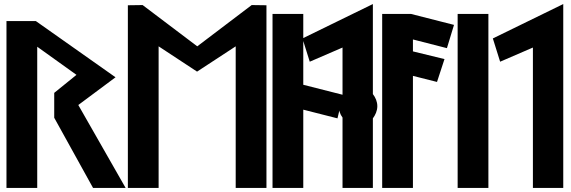

<svg xmlns="http://www.w3.org/2000/svg" viewBox="-20 -929 2822 949"><path d="M367 -410 551 -547 157 -825H12V0H164V-698L358 -559L248 -470V-347L440 0H601Z M1145 0H1297V-903L1224 -904L955 -700L685 -904L612 -903V0H764V-700L954 -575L1145 -700Z M1479 0V-387L1648 -344L1676 -460L1479 -510V-860H1327V0Z M1823 -344C1835 -360 1845 -381 1845 -404C1845 -427 1836 -447 1823 -464V-909L1475 -739L1511 -624L1673 -694V-460C1661 -444 1655 -424 1655 -404C1655 -384 1660 -365 1673 -348V0H1823Z M1869 0H2021V-554L2140 -524L2177 -637L2021 -675V-734L2189 -691L2224 -806L2012 -860H1869Z M2394 0V-860H2242V0Z M2764 -909 2416 -739 2452 -624 2614 -694V0H2764Z"/></svg>

Font: Ny Stormning
Style: Sv
Weight: 900
Designer: Robert Jablonski, Mew Too
Foundry: Cannot Into Space Fonts
Version: Version 0.90